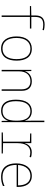

<svg xmlns="http://www.w3.org/2000/svg" viewBox="1282 -2086 815 3418"><g transform="rotate(90 1689.0 -377.5)"><path d="M256 0H282V-503H489V-528H282V-595C282 -702 324 -740 420 -740C452 -740 489 -736 514 -728L519 -752C496 -759 453 -765 420 -765C304 -765 256 -708 256 -603V-528L89 -524V-503H256Z M845 10C992 10 1060 -103 1060 -266C1060 -419 1000 -537 849 -537C709 -537 629 -434 629 -264C629 -102 700 10 845 10ZM845 -15C717 -15 656 -114 656 -264C656 -421 725 -512 849 -512C984 -512 1033 -405 1033 -265C1033 -115 975 -15 845 -15Z M1224 0H1250V-304C1250 -446 1323 -512 1427 -512C1517 -512 1571 -464 1571 -349V0H1597V-357C1597 -479 1534 -537 1428 -537C1323 -537 1271 -477 1250 -417H1248L1245 -528H1224Z M1952 10C2054 10 2105 -45 2129 -112H2131L2133 0H2155V-760H2129V-535C2129 -496 2129 -455 2131 -414H2129C2109 -479 2058 -537 1959 -537C1829 -537 1755 -438 1755 -254C1755 -85 1820 10 1952 10ZM1954 -15C1839 -15 1782 -96 1782 -254C1782 -427 1846 -512 1960 -512C2074 -512 2129 -427 2129 -275V-255C2129 -105 2079 -15 1954 -15Z M2339 0H2713V-21L2529 -25V-284C2529 -423 2584 -510 2691 -510C2720 -510 2751 -505 2775 -497L2781 -523C2760 -530 2724 -536 2691 -536C2604 -536 2549 -481 2532 -414H2529L2528 -528H2357V-507L2503 -503V-25L2339 -21Z M3130 10C3187 10 3244 -1 3292 -23V-51C3239 -27 3191 -15 3131 -15C2982 -15 2916 -106 2916 -267H3308V-293C3308 -429 3251 -537 3112 -537C2960 -537 2889 -413 2889 -257C2889 -102 2958 10 3130 10ZM3281 -292H2917C2929 -437 3005 -512 3112 -512C3228 -512 3281 -423 3281 -292Z"/></g></svg>

Font: Noto Sans Mono SemiCondensed Thin
Style: Regular
Weight: 100
Width: 4
Designer: Monotype Design Team
Foundry: Monotype Imaging Inc.
Version: Version 2.014